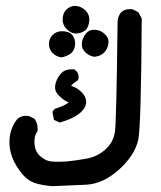

<svg xmlns="http://www.w3.org/2000/svg" viewBox="-20 -433 540 645"><path d="M11.7 44.9Q11.7 0 38.1 -33.2Q49.8 -43.9 67.4 -43.9Q75.2 -43.9 77.1 -43L95.7 -34.2Q106.4 -19.5 106.4 -2Q106.4 1 106.4 7.8L104.5 9.8Q95.7 22.5 95.7 43Q95.7 74.2 114.3 90.8Q132.8 107.4 151.4 109.4Q161.1 110.4 167.5 110.4Q173.8 110.4 181.2 110.4Q188.5 110.4 204.1 109.4Q235.4 106.4 272.5 99.6Q311.5 91.8 337.9 65.4Q361.3 43 366.2 8.8Q371.1 -25.4 375 -361.3Q376 -377.9 386.7 -391.6Q394.5 -398.4 401.4 -400.4Q410.2 -402.3 416 -402.3Q424.8 -402.3 426.8 -401.4L445.3 -391.6L456.1 -371.1V-369.1Q454.1 -7.8 444.3 37.1Q432.6 88.9 379.9 136.7Q326.2 184.6 269.5 187.5Q212.9 190.4 157.2 192.4H156.2Q127.9 190.4 102.5 183.6Q75.2 175.8 54.7 151.4Q11.7 99.6 11.7 44.9ZM175.8 -173.8Q180.7 -182.6 186.5 -187.5Q198.2 -200.2 219.7 -200.2Q222.7 -200.2 229.5 -200.2Q233.4 -196.3 236.3 -194.3Q244.1 -186.5 244.1 -174.8Q244.1 -170.9 242.2 -164.1Q224.6 -152.3 218.8 -144.5Q219.7 -143.6 221.7 -143.6Q240.2 -137.7 254.9 -122.6Q269.5 -107.4 269.5 -90.8Q269.5 -67.4 240.2 -46.9Q216.8 -31.2 180.7 -21.5L161.1 -30.3L156.2 -57.6L164.1 -67.4Q196.3 -77.1 210.9 -88.9Q197.3 -93.8 182.6 -107.4Q165 -122.1 165 -139.2Q165 -156.2 175.8 -173.8ZM187.5 -328.1Q215.8 -328.1 225.6 -311.5Q232.4 -300.8 232.4 -287.1Q232.4 -267.6 220.7 -255.9Q206.1 -243.2 185.5 -240.2Q168 -243.2 156.2 -255.4Q144.5 -267.6 144.5 -285.6Q144.5 -303.7 157.2 -315.9Q169.9 -328.1 187.5 -328.1ZM334 -316.4Q344.7 -305.7 344.7 -292Q344.7 -288.1 343.8 -284.2Q340.8 -267.6 329.1 -255.9Q317.4 -244.1 296.9 -242.2Q279.3 -245.1 267.1 -256.8Q254.9 -268.6 254.9 -282.7Q254.9 -296.9 260.7 -307.6Q272.5 -333 295.4 -333Q318.4 -333 334 -316.4ZM233.4 -320.3Q217.8 -321.3 204.1 -335Q190.4 -348.6 190.4 -367.2Q190.4 -388.7 203.1 -400.9Q215.8 -413.1 231.4 -413.1Q252.9 -413.1 269.5 -395.5Q280.3 -382.8 280.3 -367.2Q280.3 -363.3 279.3 -359.4Q277.3 -341.8 267.6 -332Q258.8 -325.2 250.5 -322.8Q242.2 -320.3 233.4 -320.3Z"/></svg>

Font: JasonHandwriting2
Style: SemiBold
Weight: 600
Version: Version 1.04.7